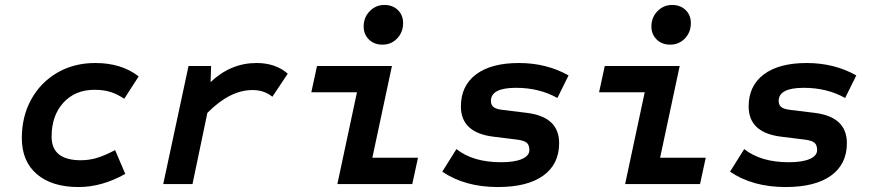

<svg xmlns="http://www.w3.org/2000/svg" viewBox="-20 -742 3520 774"><path d="M297 12Q189 12 128.5 -40Q68 -92 68 -185Q68 -273 106 -341.5Q144 -410 211 -449Q278 -488 364 -488Q470 -488 539 -434L481 -344Q450 -364 423 -372Q396 -380 361 -380Q283 -380 235.5 -328Q188 -276 188 -191Q188 -96 306 -96Q339 -96 371 -105.5Q403 -115 444 -137L485 -41Q391 12 297 12Z M638 0 740 -476H831L829 -411Q910 -488 1014 -488Q1091 -488 1140 -445L1078 -352Q1045 -379 998 -379Q907 -379 816 -287L756 0Z M1340 0 1419 -370H1235L1258 -476H1560L1481 -106H1665L1642 0ZM1522 -562Q1488 -562 1467 -583Q1446 -604 1446 -635Q1446 -672 1470.5 -697Q1495 -722 1529 -722Q1563 -722 1584 -701.5Q1605 -681 1605 -649Q1605 -612 1581 -587Q1557 -562 1522 -562Z M1987 12Q1854 12 1763 -50L1820 -141Q1887 -88 2000 -88Q2054 -88 2084 -101Q2114 -114 2114 -137Q2114 -157 2104 -166Q2094 -175 2066 -179L1969 -191Q1838 -207 1838 -313Q1838 -396 1899 -442Q1960 -488 2072 -488Q2183 -488 2272 -438L2227 -347Q2154 -388 2060 -388Q1959 -388 1959 -335Q1959 -319 1969.5 -310.5Q1980 -302 2006 -299L2104 -287Q2234 -271 2234 -165Q2234 -80 2170 -34Q2106 12 1987 12Z M2500 0 2579 -370H2395L2418 -476H2720L2641 -106H2825L2802 0ZM2682 -562Q2648 -562 2627 -583Q2606 -604 2606 -635Q2606 -672 2630.5 -697Q2655 -722 2689 -722Q2723 -722 2744 -701.5Q2765 -681 2765 -649Q2765 -612 2741 -587Q2717 -562 2682 -562Z M3147 12Q3014 12 2923 -50L2980 -141Q3047 -88 3160 -88Q3214 -88 3244 -101Q3274 -114 3274 -137Q3274 -157 3264 -166Q3254 -175 3226 -179L3129 -191Q2998 -207 2998 -313Q2998 -396 3059 -442Q3120 -488 3232 -488Q3343 -488 3432 -438L3387 -347Q3314 -388 3220 -388Q3119 -388 3119 -335Q3119 -319 3129.5 -310.5Q3140 -302 3166 -299L3264 -287Q3394 -271 3394 -165Q3394 -80 3330 -34Q3266 12 3147 12Z"/></svg>

Font: Sometype Mono
Style: Bold Italic
Weight: 700
Italic angle: -12°
Monospace: yes
Designer: Ryoichi Tsunekawa
Foundry: Dharma Type
Version: Version 1.000; ttfautohint (v1.8.3)